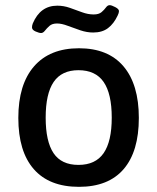

<svg xmlns="http://www.w3.org/2000/svg" viewBox="-20 -717 609 744"><path d="M139 -589Q132 -589 118 -595Q104 -601 104 -611Q104 -618 107 -626Q136 -695 202 -695Q227 -695 251 -686.5Q275 -678 298 -669.5Q321 -661 343 -661Q363 -661 373.5 -670Q384 -679 390.5 -688Q397 -697 405 -697Q412 -697 426.5 -689.5Q441 -682 441 -674Q441 -667 436 -657Q421 -625 398.5 -608Q376 -591 341 -591Q317 -591 291.5 -599.5Q266 -608 242.5 -617Q219 -626 201 -626Q182 -626 171.5 -616.5Q161 -607 154 -598Q147 -589 139 -589ZM286 7Q171 7 111 -61.5Q51 -130 51 -260Q51 -390 112 -460Q173 -530 286 -530Q399 -530 458.5 -460Q518 -390 518 -260Q518 -130 459 -61.5Q400 7 286 7ZM284 -78Q350 -78 381.5 -123.5Q413 -169 413 -261Q413 -354 381.5 -399.5Q350 -445 284 -445Q219 -445 188 -399.5Q157 -354 157 -261Q157 -169 187.5 -123.5Q218 -78 284 -78Z"/></svg>

Font: Asap Medium
Style: Regular
Weight: 500
Designer: Pablo Cosgaya
Foundry: Omnibus-Type
Version: Version 3.001; ttfautohint (v1.8.3)